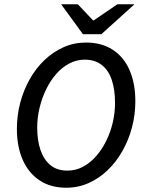

<svg xmlns="http://www.w3.org/2000/svg" viewBox="-20 -866 680 898"><path d="M290 12Q217 12 165.5 -22Q114 -56 86.5 -118Q59 -180 59 -263Q59 -326 74.5 -385Q90 -444 119 -495.5Q148 -547 188 -585Q228 -623 277 -645Q326 -667 382 -667Q455 -667 507 -633.5Q559 -600 586 -538Q613 -476 613 -392Q613 -330 597.5 -271Q582 -212 553 -160.5Q524 -109 484 -70.5Q444 -32 395 -10Q346 12 290 12ZM295 -68Q334 -68 368 -86Q402 -104 429.5 -135.5Q457 -167 477 -207.5Q497 -248 507.5 -293.5Q518 -339 518 -385Q518 -446 503 -491.5Q488 -537 456 -562Q424 -587 376 -587Q338 -587 304 -569Q270 -551 242.5 -519.5Q215 -488 195.5 -447.5Q176 -407 165 -361.5Q154 -316 154 -270Q154 -209 169.5 -164Q185 -119 216 -93.5Q247 -68 295 -68ZM368 -706 266 -846H344L415 -771H419L529 -846H609L454 -706Z"/></svg>

Font: Source Sans 3 ExtraLight Medium
Style: Italic
Weight: 500
Italic angle: -11°
Version: Version 3.052;hotconv 1.1.0;makeotfexe 2.6.0